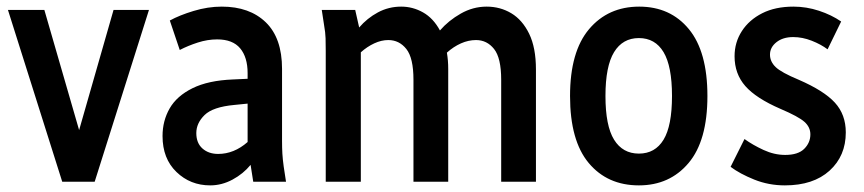

<svg xmlns="http://www.w3.org/2000/svg" viewBox="-20 -549 2609 580"><path d="M4 -519H114L219 -156L323 -519H430L266 0H168Z M471 -138Q471 -184 492.5 -221.5Q514 -259 561.5 -282.5Q609 -306 684 -309L728 -311V-328Q728 -376 705.5 -403Q683 -430 636 -430Q607 -430 577.5 -420.5Q548 -411 523 -398L493 -487Q522 -503 565 -516Q608 -529 650 -529Q734 -529 783 -481.5Q832 -434 832 -341V-123Q832 -102 833 -85Q834 -68 837 -46L844 0H745L737 -51Q715 -24 682.5 -6.5Q650 11 615 11Q555 11 513 -29.5Q471 -70 471 -138ZM573 -147Q573 -117 591.5 -100.5Q610 -84 639 -84Q687 -84 728 -120V-236L688 -232Q623 -226 598 -201.5Q573 -177 573 -147Z M952 -519H1053L1065 -466Q1089 -494 1121.5 -511.5Q1154 -529 1192 -529Q1227 -529 1258 -511.5Q1289 -494 1309 -457Q1335 -487 1372 -508Q1409 -529 1450 -529Q1491 -529 1524.5 -509Q1558 -489 1578.5 -447Q1599 -405 1599 -339V0H1494V-308Q1494 -374 1472.5 -401Q1451 -428 1418 -428Q1395 -428 1372.5 -418Q1350 -408 1330 -390Q1332 -378 1333 -366Q1334 -354 1334 -340V0H1229V-308Q1229 -374 1207.5 -401Q1186 -428 1153 -428Q1132 -428 1110.5 -418Q1089 -408 1070 -391V0H964V-395Q964 -416 963.5 -433.5Q963 -451 959 -473Z M1702 -259Q1702 -393 1759.5 -461Q1817 -529 1911 -529Q2005 -529 2061 -461Q2117 -393 2117 -259Q2117 -124 2060 -56.5Q2003 11 1910 11Q1815 11 1758.5 -56.5Q1702 -124 1702 -259ZM1809 -259Q1809 -169 1835 -127Q1861 -85 1910 -85Q1959 -85 1984.5 -127Q2010 -169 2010 -259Q2010 -349 1984.5 -391.5Q1959 -434 1910 -434Q1861 -434 1835 -391.5Q1809 -349 1809 -259Z M2187 -45 2229 -129Q2254 -111 2286.5 -96Q2319 -81 2352 -81Q2391 -81 2409.5 -99.5Q2428 -118 2428 -143Q2428 -165 2410 -181Q2392 -197 2338 -220Q2264 -252 2231.5 -289Q2199 -326 2199 -379Q2199 -421 2221 -455Q2243 -489 2282.5 -509Q2322 -529 2377 -529Q2416 -529 2454 -516.5Q2492 -504 2521 -484L2480 -400Q2460 -415 2432 -426Q2404 -437 2376 -437Q2345 -437 2325.5 -421.5Q2306 -406 2306 -384Q2306 -363 2323 -346.5Q2340 -330 2393 -308Q2469 -275 2502 -239Q2535 -203 2535 -149Q2535 -78 2486 -33.5Q2437 11 2351 11Q2302 11 2258.5 -6.5Q2215 -24 2187 -45Z"/></svg>

Font: Radio Canada Condensed Medium
Style: Regular
Weight: 500
Width: 3
Designer: Charles Daoud, Etienne Aubert Bonn, Alexandre Saumier Demers, Jacques Le Bailly
Foundry: Radio-Canada
Version: Version 2.104; ttfautohint (v1.8.4.7-5d5b);gftools[0.9.28.de